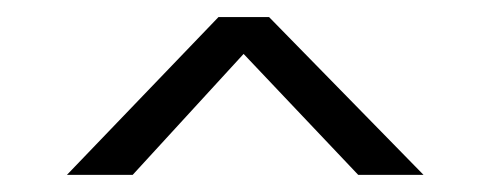

<svg xmlns="http://www.w3.org/2000/svg" viewBox="-20 -622 572 224"><path d="M293.9 -602.1 474.1 -418H397.9L264.2 -559.1L134.8 -418H58.1L234.9 -602.1Z"/></svg>

Font: Halibut Cnd
Style: Regular
Weight: 400
Width: 3
Designer: Matteo Maggi
Foundry: Collletttivo
Version: Version 3.080 | FøM Fix